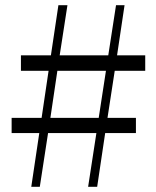

<svg xmlns="http://www.w3.org/2000/svg" viewBox="-20 -723 605 743"><path d="M321 0H356L387 -208H506V-267H396L424 -449H542V-509H433L462 -703H429L399 -509H211L241 -703H206L177 -509H61V-449H168L141 -267H25V-208H132L101 0H134L166 -208H353ZM175 -267 202 -449H390L362 -267Z"/></svg>

Font: Noto Serif CJK HK Light
Style: Regular
Weight: 300
Designer: Ryoko NISHIZUKA 西塚涼子 (kana & ideographs); Frank Grießhammer (Latin, Greek & Cyrillic); Wenlong ZHANG 张文龙 (bopomofo); San
Foundry: Adobe
Version: Version 2.001;hotconv 1.1.0;makeotfexe 2.6.0